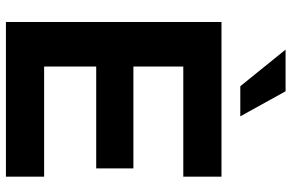

<svg xmlns="http://www.w3.org/2000/svg" viewBox="-188 -796 984 648"><g transform="rotate(90 304.0 -472.0)"><path d="M54.2 0V-727.5H576.2V-598.6H204.6V-430.2H548.3V-304.7H204.6V-128.9H576.2V0ZM271 -791 147.5 -943.8H288.1L372.6 -791Z"/></g></svg>

Font: Inter Display
Style: Bold
Weight: 700
Designer: Rasmus Andersson
Foundry: rsms
Version: Version 4.001;git-9221beed3